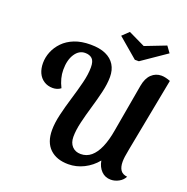

<svg xmlns="http://www.w3.org/2000/svg" viewBox="-152 -1005 1137 1167"><g transform="rotate(20 417.0 -421.0)"><path d="M413 21Q337 21 293.5 -20.5Q250 -62 250 -141Q250 -187 263.5 -244Q277 -301 295.5 -361.5Q314 -422 328 -478Q342 -534 342 -579Q342 -619 325.5 -634.5Q309 -650 280 -650Q240 -650 214.5 -611Q189 -572 189 -509Q189 -481 196 -454Q203 -427 217 -399Q206 -390 192.5 -386Q179 -382 166 -382Q133 -382 108.5 -398Q84 -414 71.5 -441.5Q59 -469 59 -505Q59 -542 73.5 -578Q88 -614 117 -644Q146 -674 190 -691.5Q234 -709 294 -709Q353 -709 392 -691.5Q431 -674 451 -641.5Q471 -609 471 -564Q471 -519 458 -464Q445 -409 428 -352Q411 -295 398.5 -242Q386 -189 386 -147Q386 -108 407 -85.5Q428 -63 463 -63Q501 -63 529.5 -87Q558 -111 578 -157Q598 -203 609 -269L663 -577Q672 -628 699 -653.5Q726 -679 763 -679Q776 -679 791 -675.5Q806 -672 821 -666L730 -190Q724 -159 721.5 -140.5Q719 -122 719 -107Q719 -72 732.5 -52.5Q746 -33 776 -30Q764 -6 739 7.5Q714 21 688 21Q651 21 626.5 -4Q602 -29 595 -69Q561 -27 513 -3Q465 21 413 21ZM577 -714 449 -823 491 -863 599 -811 733 -863 762 -823 603 -714Z"/></g></svg>

Font: Sansita Swashed Light Medium
Style: Regular
Weight: 500
Version: Version 1.003